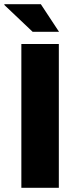

<svg xmlns="http://www.w3.org/2000/svg" viewBox="-27 -897 376 917"><path d="M75 0V-687H254V0ZM255 -745H129L-7 -874L-5 -877H168Z"/></svg>

Font: Archivo SemiBold ExtraBold
Style: Regular
Weight: 800
Version: Version 2.001